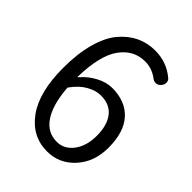

<svg xmlns="http://www.w3.org/2000/svg" viewBox="-216 -860 986 986"><g transform="rotate(45 277.5 -367.0)"><path d="M300.8 -57.6Q354.5 -57.6 389.6 -104.5Q424.8 -151.4 424.8 -224.6Q424.8 -300.8 391.6 -343.8Q358.4 -386.7 293 -386.7Q256.8 -386.7 217.8 -364.7Q178.7 -342.8 145.5 -296.9Q142.6 -293 143.6 -288.1Q152.3 -176.8 192.4 -117.2Q232.4 -57.6 300.8 -57.6ZM472.7 -695.3Q484.4 -686.5 484.9 -671.9Q485.4 -657.2 475.6 -645.5L470.7 -640.6Q461.9 -630.9 447.8 -630.4Q433.6 -629.9 422.9 -638.7Q380.9 -670.9 330.1 -670.9Q248 -670.9 196.3 -599.6Q144.5 -528.3 140.6 -370.1Q140.6 -369.1 142.1 -368.7Q143.6 -368.2 143.6 -369.1Q177.7 -409.2 221.7 -432.1Q265.6 -455.1 307.6 -455.1Q403.3 -455.1 457 -396.5Q510.7 -337.9 510.7 -224.6Q510.7 -121.1 449.7 -54.2Q388.7 12.7 300.8 12.7Q191.4 12.7 123.5 -80.6Q55.7 -173.8 55.7 -349.6Q55.7 -454.1 77.6 -532.7Q99.6 -611.3 138.2 -656.7Q176.8 -702.1 224.1 -724.6Q271.5 -747.1 327.1 -747.1Q410.2 -747.1 472.7 -695.3Z"/></g></svg>

Font: Gen Jyuu GothicL Regular
Style: Regular
Weight: 400
Designer: [Source Han Sans]
Ryoko NISHIZUKA  (kana & ideographs); Paul D. Hunt (Latin, Greek & Cyrillic); Wenlong ZHANG  (bopomofo
Version: Version 1.002.20150607